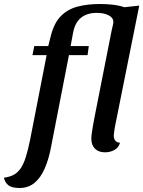

<svg xmlns="http://www.w3.org/2000/svg" viewBox="-104 -740 715 958"><path d="M-6.5 198Q-46 198 -63.2 183.4Q-80.5 168.8 -84.3 146.8Q-55.5 142.8 -35.5 132.1Q-15.5 121.3 -0.8 99.8Q14 78.2 24.9 43.3Q35.8 8.5 46.3 -42.8L128.7 -465H58L67 -510H136.7L149.5 -560.8Q165.8 -625.5 199.7 -659.8Q233.5 -694 282.8 -707Q332.2 -720 394.7 -720Q429.2 -720 458.8 -716.6Q488.5 -713.2 516.3 -704L590.8 -712L468.8 -104.2Q467.8 -96.2 465.8 -83.4Q463.8 -70.7 463.8 -62.2Q463.8 -47.2 471.7 -38Q479.5 -28.8 494.7 -27.7Q488.3 -3.2 466.8 8.4Q445.2 20 420 20Q388.3 20 370 2.1Q351.7 -15.8 351.7 -47.8Q351.7 -59.7 354.1 -76.7Q356.5 -93.7 359.8 -112.2Q363 -130.7 366.2 -147.2Q369.3 -163.8 371.7 -175.7L453 -587.7Q456.5 -602 459 -613.6Q461.5 -625.2 461.5 -631.2Q461.5 -651.2 438.5 -663.4Q415.5 -675.7 379 -675.7Q329.7 -675.7 300 -651.3Q270.3 -627 261 -578L248.3 -510H339L333 -465H240L152 -13.2Q140.2 52.7 119.3 100.2Q98.5 147.7 67.8 172.8Q37 198 -6.5 198Z"/></svg>

Font: Sansita Swashed Light
Style: Regular
Weight: 300
Designer: Pablo Cosgaya
Foundry: Omnibus-Type
Version: Version 1.003